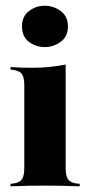

<svg xmlns="http://www.w3.org/2000/svg" viewBox="-20 -654 313 674"><path d="M65.3 -209.7V-352.4Q65.3 -381.5 57.3 -393.5Q49.2 -405.6 25 -408.9L16.9 -409.7V-418.5Q41.1 -416.9 59.7 -416.5Q78.2 -416.1 96.8 -416.1Q126.6 -416.1 154 -419Q181.5 -421.8 210.5 -427.4V-418.5V-209.7ZM137.9 -2.4Q112.9 -2.4 85.9 -2Q58.9 -1.6 16.9 0V-8.9L26.6 -9.7Q49.2 -12.9 57.3 -25Q65.3 -37.1 65.3 -66.1V-209.7H210.5V-66.1Q210.5 -37.1 218.5 -25Q226.6 -12.9 249.2 -9.7L259.7 -8.9V0Q217.7 -1.6 190.7 -2Q163.7 -2.4 137.9 -2.4ZM137.1 -488.7Q106.5 -488.7 81.9 -506.9Q57.3 -525 57.3 -561.3Q57.3 -596.8 81.9 -615.3Q106.5 -633.9 137.1 -633.9Q167.7 -633.9 193.1 -615.3Q218.5 -596.8 218.5 -561.3Q218.5 -525.8 193.1 -507.3Q167.7 -488.7 137.1 -488.7Z"/></svg>

Font: Playfair 144pt SemiCondensed Black
Style: Regular
Weight: 900
Width: 4
Designer: Claus Eggers Sørensen
Foundry: Claus Eggers Sørensen
Version: Version 2.203